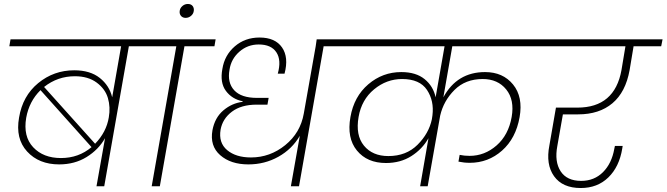

<svg xmlns="http://www.w3.org/2000/svg" viewBox="-20 -938 3357 967"><path d="M466 0 509 -242Q476 -184 416 -147Q356 -110 278 -110Q176 -110 116.5 -175Q57 -240 76 -346Q94 -455 172.5 -519.5Q251 -584 354 -584Q434 -584 482.5 -545.5Q531 -507 545 -448L590 -705H27L33 -740H787L780 -705H629L505 0ZM357 -554Q270 -554 202 -500L459 -214Q516 -273 528 -347Q537 -398 523.5 -444Q510 -490 467 -522Q424 -554 357 -554ZM441 -197 184 -484Q127 -428 112 -345Q96 -251 147 -196.5Q198 -142 287 -142Q376 -142 441 -197Z M744 0 868 -705H717L723 -740H1066L1060 -705H909L785 0Z M926 -918Q942 -918 950 -908Q958 -898 956 -883Q954 -868 942 -858Q930 -848 915 -848Q900 -848 891.5 -858Q883 -868 885 -883Q887 -898 899 -908Q911 -918 926 -918Z M1231 -110Q1142 -110 1089 -156.5Q1036 -203 1050 -282Q1062 -346 1105.5 -382.5Q1149 -419 1202 -425V-428Q1148 -439 1117.5 -480.5Q1087 -522 1100 -591Q1111 -660 1162.5 -704.5Q1214 -749 1287 -749Q1366 -749 1400.5 -699Q1435 -649 1413 -567H1379Q1398 -635 1372 -674.5Q1346 -714 1283 -714Q1227 -714 1185.5 -677.5Q1144 -641 1136 -587Q1124 -522 1159.5 -483.5Q1195 -445 1274 -445H1333L1327 -411H1273Q1195 -411 1148 -375.5Q1101 -340 1091 -285Q1080 -219 1124 -182Q1168 -145 1244 -145Q1340 -145 1416.5 -207Q1493 -269 1510 -366L1570 -705L1575 -740H1767L1761 -705H1610L1486 0H1445L1490 -254Q1451 -187 1382 -148.5Q1313 -110 1231 -110Z M2096 0 2138 -242Q2107 -187 2052 -152Q1997 -117 1924 -117Q1829 -117 1777.5 -180Q1726 -243 1745 -349Q1763 -452 1835 -513.5Q1907 -575 2001 -575Q2075 -575 2118.5 -539.5Q2162 -504 2174 -448L2219 -705H1696L1702 -740H2778L2771 -705H2258L2213 -448Q2282 -575 2423 -575Q2513 -575 2564 -512.5Q2615 -450 2597 -348Q2578 -241 2508.5 -179.5Q2439 -118 2346 -118Q2317 -118 2289 -124L2295 -158Q2318 -153 2345 -153Q2421 -153 2481 -205.5Q2541 -258 2557 -349Q2572 -435 2529.5 -487.5Q2487 -540 2411 -540Q2324 -540 2269 -485Q2214 -430 2197 -356L2134 0ZM1936 -152Q2026 -152 2083 -209Q2140 -266 2155 -337L2158 -357Q2167 -430 2130.5 -485Q2094 -540 2005 -540Q1927 -540 1864 -488Q1801 -436 1786 -349Q1770 -257 1813 -204.5Q1856 -152 1936 -152Z M2709 -705 2715 -740H3317L3310 -705H3171L3151 -585Q3131 -474 3064.5 -418Q2998 -362 2892 -362H2815L2787 -203Q2772 -124 2803.5 -75.5Q2835 -27 2907 -27Q2973 -27 3017 -71Q3061 -115 3074 -189L3077 -203H3116Q3114 -193 3114 -190Q3099 -98 3044 -44.5Q2989 9 2905 9Q2813 9 2770.5 -50.5Q2728 -110 2747 -206L2780 -396H2888Q3076 -396 3110 -585L3130 -705Z"/></svg>

Font: Poppins ExtraLight
Style: Italic
Weight: 275
Italic angle: -10°
Designer: Ninad Kale (Devanagari), Jonny Pinhorn (Latin)
Foundry: Indian Type Foundry
Version: Version 3.200;PS 1.000;hotconv 16.6.54;makeotf.lib2.5.65590